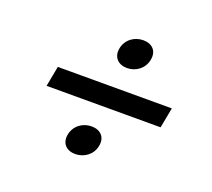

<svg xmlns="http://www.w3.org/2000/svg" viewBox="-91 -691 803 728"><g transform="rotate(20 310.0 -327.0)"><path d="M276 -80.5C311 -80.5 344 -103 351 -140.5C358.5 -178.5 334.5 -200.5 299.5 -200.5C264.5 -200.5 232 -178.5 224.5 -140.5C217.5 -103 241 -80.5 276 -80.5ZM86 -286.5H546L561.5 -368.5H101.5ZM297 -514.5C290 -477 314 -454 349 -454C384 -454 416.5 -477 423.5 -514.5C431 -552.5 407 -574.5 372 -574.5C337 -574.5 304.5 -552.5 297 -514.5Z"/></g></svg>

Font: Monaspace Argon
Style: Italic
Weight: 400
Italic angle: -11°
Designer: Riley Cran & the Lettermatic Team
Foundry: Lettermatic
Version: Version 1.101 (Monaspace Argon)